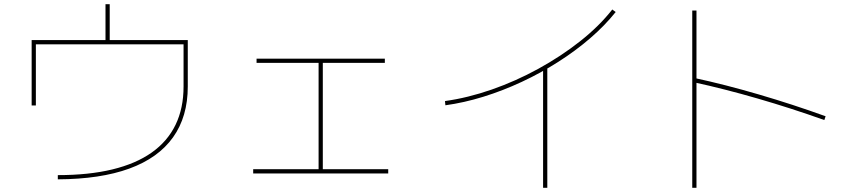

<svg xmlns="http://www.w3.org/2000/svg" viewBox="-20 -830 4040 910"><path d="M254 0Q401 0 512.5 -27Q624 -54 699 -107Q774 -160 812 -238.5Q850 -317 850 -420V-620H150V-330H130V-640H480V-810H500V-640H870V-420Q870 -277 800 -179Q730 -81 593 -31Q456 19 254 20Z M1180 -8V-28H1490V-532H1196V-552H1804V-532H1510V-28H1820V-8Z M2089 -351Q2197 -366 2310.5 -405.5Q2424 -445 2531.5 -504Q2639 -563 2729.5 -634.5Q2820 -706 2882 -785L2898 -773Q2847 -709 2777.5 -649Q2708 -589 2625.5 -536.5Q2543 -484 2453 -442Q2363 -400 2271 -371.5Q2179 -343 2091 -331ZM2554 60V-511H2574V60Z M3887 -261Q3730 -317 3571 -363Q3412 -409 3269 -440L3273 -460Q3417 -429 3577.5 -382Q3738 -335 3893 -279ZM3261 60V-780H3281V60Z"/></svg>

Font: M PLUS 1 Thin Thin
Style: Regular
Weight: 250
Version: Version 1.001